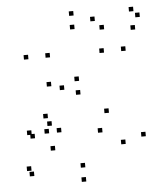

<svg xmlns="http://www.w3.org/2000/svg" viewBox="-54 -587 727 855"><g transform="rotate(-5 310.0 -159.5)"><path d="M578.7 43.8V23.8H558.7V43.8ZM424.2 -74.5V-94.5H404.2V-74.5ZM151.5 -74.5V-94.5H131.5V-74.5ZM166.3 -39.7V-59.7H146.3V-39.7ZM235.3 -194V-214H215.3V-194ZM179 -214.7V-234.7H159V-214.7ZM73 -7V-27H53V-7ZM86.5 9.8V-10.2H66.5V9.8ZM388 9.8V-10.2H368V9.8ZM486.5 70.2V50.2H466.5V70.2ZM298.3 158.2V138.2H278.3V158.2ZM171.7 71V51H151.7V71ZM206 -6.7V-26.7H186V-6.7ZM151 -6.7V-26.7H131V-6.7ZM58.3 152.3V132.3H38.3V152.3ZM68.7 177V157H48.7V177ZM297 221.5V201.5H277V221.5ZM522.5 -343.3V-363.3H502.5V-343.3ZM305.2 -519.8V-539.8H285.2V-519.8ZM87.8 -343.3V-363.3H67.8V-343.3ZM305.2 -167V-187H285.2V-167ZM184.5 -343.3V-363.3H164.5V-343.3ZM304.2 -459.2V-479.2H284.2V-459.2ZM425.7 -343.3V-363.3H405.7V-343.3ZM304.2 -227.7V-247.7H284.2V-227.7ZM598.3 -487.8V-507.8H578.3V-487.8ZM572.3 -515.8V-535.8H552.3V-515.8ZM397.3 -487.3V-507.3H377.3V-487.3ZM435.3 -446.8V-466.8H415.3V-446.8ZM573 -434V-454H553V-434Z"/></g></svg>

Font: Monaspace Xenon Dots Var
Style: Regular
Weight: 400
Designer: Riley Cran and the Lettermatic Team
Version: Version 1.100 (Monaspace Xenon Dots)